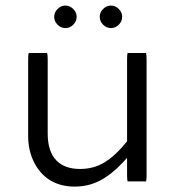

<svg xmlns="http://www.w3.org/2000/svg" viewBox="-20 -672 635 692"><path d="M83.5 -481Q81.5 -474.6 81.5 -459V-181.6Q81.5 -130.4 102.1 -88.4Q122.1 -47.4 158.7 -23.4Q197.3 0.5 248.3 0.5Q299.3 0.5 339.8 -21Q381.3 -42.5 420.4 -84L438 -103V-40Q438 -25.9 439.9 -18.1H506.3Q508.3 -24.4 508.3 -40V-459Q508.3 -473.1 506.3 -481H439.9Q438 -474.6 438 -459V-162.6Q397.5 -112.3 357.9 -87.6Q318.4 -63 268.6 -63Q213.9 -63 184.1 -92.8Q151.9 -125 151.9 -191.4V-459Q151.9 -473.1 149.9 -481ZM351.6 -583Q363.8 -570.8 379.9 -570.8Q396 -570.8 408.2 -583Q420.4 -595.2 420.4 -611.3Q420.4 -627.4 408.2 -639.6Q396 -651.9 379.9 -651.9Q363.8 -651.9 351.6 -639.6Q339.4 -627.4 339.4 -611.3Q339.4 -595.2 351.6 -583ZM187.5 -583Q199.7 -570.8 215.8 -570.8Q231.9 -570.8 244.1 -583Q256.3 -595.2 256.3 -611.3Q256.3 -627.4 244.1 -639.6Q231.9 -651.9 215.8 -651.9Q199.7 -651.9 187.5 -639.6Q175.3 -627.4 175.3 -611.3Q175.3 -595.2 187.5 -583Z"/></svg>

Font: YuPearl-ExtraLight
Style: ExtraLight
Weight: 200
Designer: Max Yao
Foundry: Max-Everyday
Version: Version 1.011; ttfautohint (v1.8.3)